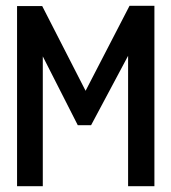

<svg xmlns="http://www.w3.org/2000/svg" viewBox="-20 -644 590 664"><path d="M39 0V-623H126L276 -330L428 -624H514V0H423V-451L295 -211H249L128 -449V0Z"/></svg>

Font: Inconsolata SemiExpanded SemiBold
Style: Regular
Weight: 600
Width: 6
Monospace: yes
Designer: Raph Levien, Cyreal, Brenton Simpson
Foundry: Raph Levien, Cyreal, Google
Version: Version 3.001; ttfautohint (v1.8.2.53-6de2)